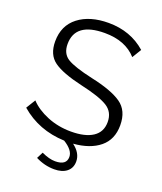

<svg xmlns="http://www.w3.org/2000/svg" viewBox="-160 -817 928 1100"><g transform="rotate(20 303.5 -267.5)"><path d="M573 -186Q573 -99 514.5 -51Q456 -3 355 5Q407 44 407 95Q407 135 379 157.5Q351 180 303 180Q244 180 189 152L209 113Q256 135 292 135Q361 135 361 84Q361 43 301 6Q144 0 32 -97L67 -154Q107 -111 174 -83.5Q241 -56 319 -56Q405 -56 452 -87Q499 -118 499 -179Q499 -240 450.5 -270Q402 -300 285 -326Q163 -354 110.5 -392Q58 -430 58 -511Q58 -608 127.5 -661.5Q197 -715 311 -715Q445 -715 538 -633L504 -577Q436 -653 310 -653Q130 -653 130 -521Q130 -462 172.5 -436Q215 -410 327 -385Q454 -358 513.5 -316.5Q573 -275 573 -186Z"/></g></svg>

Font: Raleway-v4020
Style: Regular
Weight: 400
Designer: Matt McInerney, Pablo Impallari, Rodrigo Fuenzalida
Foundry: Matt McInerney, Pablo Impallari, Rodrigo Fuenzalida
Version: Version 4.020;PS 004.020;hotconv 1.0.88;makeotf.lib2.5.64775